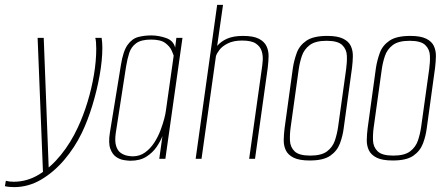

<svg xmlns="http://www.w3.org/2000/svg" viewBox="-100 -650 1833 786"><path d="M-42 116Q-52 116 -62.5 115Q-73 114 -80 112L-76 90Q-69 92 -61.5 93Q-54 94 -44 94Q11 94 59.5 64.5Q108 35 149 -15.5Q190 -66 219 -129Q241 -176 258 -231.5Q275 -287 284.5 -343.5Q294 -400 294 -450Q294 -466 293 -477.5Q292 -489 290 -495H316Q319 -477 319 -454Q319 -404 308 -342Q297 -280 278 -218Q259 -156 235 -106Q206 -46 163 4.5Q120 55 68 85.5Q16 116 -42 116ZM76 57 54 -495H79L100 54Z M434 8Q425 8 408 5.5Q391 3 375.5 -7.5Q360 -18 351.5 -41.5Q343 -65 350 -108L395 -384Q404 -441 422.5 -466.5Q441 -492 466 -498.5Q491 -505 519 -505Q549 -505 579.5 -494.5Q610 -484 617 -455L622 -495H647L577 0H552L565 -93Q557 -72 541 -48.5Q525 -25 499 -8.5Q473 8 434 8ZM443 -10Q472 -10 494 -26Q516 -42 531.5 -66Q547 -90 557 -116.5Q567 -143 572.5 -164.5Q578 -186 579 -196L611 -422Q609 -429 602 -444.5Q595 -460 576.5 -474Q558 -488 518 -488Q478 -488 457.5 -473Q437 -458 429 -433Q421 -408 416 -377L374 -106Q369 -72 375.5 -52Q382 -32 395 -23.5Q408 -15 421.5 -12.5Q435 -10 443 -10Z M701 0 789 -630H813L789 -462Q805 -481 830.5 -492Q856 -503 895 -503Q937 -503 959.5 -491.5Q982 -480 991 -461Q1000 -442 999.5 -419Q999 -396 996 -372L944 0H920L971 -363Q974 -381 975.5 -402Q977 -423 971 -441.5Q965 -460 947 -472Q929 -484 891 -484Q856 -484 833 -472.5Q810 -461 798.5 -446Q787 -431 784 -420L725 0Z M1168 7Q1125 7 1102 -4.5Q1079 -16 1070 -35Q1061 -54 1061.5 -77.5Q1062 -101 1065 -125L1099 -372Q1104 -404 1115 -434Q1126 -464 1154.5 -483.5Q1183 -503 1240 -503Q1282 -503 1305 -491.5Q1328 -480 1336.5 -461Q1345 -442 1344.5 -419Q1344 -396 1341 -372L1307 -125Q1303 -93 1291.5 -62.5Q1280 -32 1252 -12.5Q1224 7 1168 7ZM1170 -13Q1216 -13 1239 -30.5Q1262 -48 1271 -75Q1280 -102 1284 -130L1317 -367Q1321 -395 1320 -421.5Q1319 -448 1301 -465.5Q1283 -483 1237 -483Q1191 -483 1168 -465.5Q1145 -448 1136 -421.5Q1127 -395 1123 -367L1090 -130Q1086 -102 1087 -75Q1088 -48 1106 -30.5Q1124 -13 1170 -13Z M1508 7Q1465 7 1442 -4.5Q1419 -16 1410 -35Q1401 -54 1401.5 -77.5Q1402 -101 1405 -125L1439 -372Q1444 -404 1455 -434Q1466 -464 1494.5 -483.5Q1523 -503 1580 -503Q1622 -503 1645 -491.5Q1668 -480 1676.5 -461Q1685 -442 1684.5 -419Q1684 -396 1681 -372L1647 -125Q1643 -93 1631.5 -62.5Q1620 -32 1592 -12.5Q1564 7 1508 7ZM1510 -13Q1556 -13 1579 -30.5Q1602 -48 1611 -75Q1620 -102 1624 -130L1657 -367Q1661 -395 1660 -421.5Q1659 -448 1641 -465.5Q1623 -483 1577 -483Q1531 -483 1508 -465.5Q1485 -448 1476 -421.5Q1467 -395 1463 -367L1430 -130Q1426 -102 1427 -75Q1428 -48 1446 -30.5Q1464 -13 1510 -13Z"/></svg>

Font: Alumni Sans Thin Thin
Style: Italic
Weight: 250
Italic angle: -8°
Version: Version 1.016